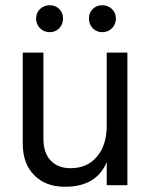

<svg xmlns="http://www.w3.org/2000/svg" viewBox="-20 -708 580 734"><path d="M467 0H388V-88Q348 6 229 6Q154 6 110.5 -38.5Q67 -83 67 -158V-507H146V-178Q146 -123 174 -94Q202 -65 250 -65Q313 -65 350.5 -109Q388 -153 388 -228V-507H467ZM408 -673.5Q423 -659 423 -637Q423 -615 408 -600Q393 -585 371 -585Q349 -585 334.5 -600Q320 -615 320 -637Q320 -659 334.5 -673.5Q349 -688 371 -688Q393 -688 408 -673.5ZM206.5 -673.5Q221 -659 221 -637Q221 -615 206.5 -600Q192 -585 170 -585Q148 -585 133 -600Q118 -615 118 -637Q118 -659 133 -673.5Q148 -688 170 -688Q192 -688 206.5 -673.5Z"/></svg>

Font: Hind Siliguri
Style: Regular
Weight: 400
Designer: Jyotish Sonowal
Foundry: Indian Type Foundry
Version: Version 1.000;PS 1.0;hotconv 1.0.86;makeotf.lib2.5.63406; tt